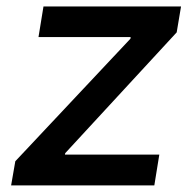

<svg xmlns="http://www.w3.org/2000/svg" viewBox="-20 -562 592 582"><path d="M13.7 0 26.4 -73.2 375.5 -444.8 376 -449.7H96.7L111.8 -542.5H528.8L515.6 -463.9L177.7 -97.7L176.8 -93.3H462.9L447.8 0Z"/></svg>

Font: Inter 16pt Medium
Style: Italic
Weight: 500
Italic angle: -9.3988°
Version: Version 4.001;git-66647c0bb